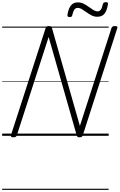

<svg xmlns="http://www.w3.org/2000/svg" viewBox="-20 -1256 1106 1776"><path d="M103 14Q75 14 81 -5L402 -996Q405 -1006 412 -1010.5Q419 -1015 433 -1015Q445 -1015 451 -1011.5Q457 -1008 460 -999L719 -91L1011 -996Q1015 -1006 1022 -1010.5Q1029 -1015 1044 -1015Q1072 -1015 1065 -996L746 -5Q743 5 736 9.5Q729 14 715 14Q704 14 698.5 10.5Q693 7 690 -2L430 -914L136 -5Q133 5 125.5 9.5Q118 14 103 14ZM623 -1098Q601 -1098 604 -1120Q613 -1177 636 -1205.5Q659 -1234 700 -1234Q729 -1234 754 -1221.5Q779 -1209 801 -1192.5Q823 -1176 843.5 -1163.5Q864 -1151 883 -1151Q901 -1151 912.5 -1166.5Q924 -1182 931 -1216Q935 -1236 959 -1236Q972 -1236 976.5 -1231Q981 -1226 978 -1215Q969 -1157 946.5 -1129Q924 -1101 880 -1101Q852 -1101 827.5 -1113.5Q803 -1126 781 -1142Q759 -1158 738.5 -1170.5Q718 -1183 698 -1183Q680 -1183 668.5 -1167.5Q657 -1152 649 -1118Q648 -1107 641.5 -1102.5Q635 -1098 623 -1098ZM0 490H985V500H0ZM0 -20H985V0H0ZM0 -505H985V-500H0ZM0 -1010H985V-1000H0Z"/></svg>

Font: Playwrite AU VIC Guides
Style: Regular
Weight: 400
Designer: Veronika Burian, José Scaglione
Foundry: TypeTogether
Version: Version 1.003